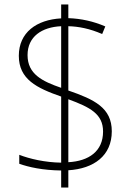

<svg xmlns="http://www.w3.org/2000/svg" viewBox="-20 -779 610 857"><path d="M253 -18V58H285V-19C399 -26 479 -84 479 -193C479 -298 401 -335 285 -375V-662C330 -661 382 -651 436 -627L450 -661C397 -684 342 -696 285 -698V-759H253V-697C143 -691 64 -634 64 -530C64 -425 144 -386 253 -348V-53C181 -54 112 -70 66 -88V-48C108 -33 171 -19 253 -18ZM253 -662V-387C169 -416 103 -448 103 -533C103 -616 167 -658 253 -662ZM285 -55V-336C383 -300 440 -270 440 -192C440 -104 377 -60 285 -55Z"/></svg>

Font: Noto Sans Sinhala ExtraLight
Style: Regular
Weight: 200
Designer: Jelle Bosma - Monotype Design Team
Foundry: Monotype Imaging Inc.
Version: Version 2.006